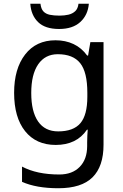

<svg xmlns="http://www.w3.org/2000/svg" viewBox="-20 -760 655 1020"><path d="M275 -546Q328 -546 370.5 -526Q413 -506 443 -465H448L460 -536H530V9Q530 124 471.5 182Q413 240 290 240Q232 240 183.5 231.5Q135 223 97 206V125Q176 167 295 167Q364 167 403.5 126.5Q443 86 443 16V-5Q443 -17 444 -39.5Q445 -62 446 -71H442Q414 -30 372.5 -10Q331 10 276 10Q172 10 113.5 -63Q55 -136 55 -267Q55 -395 113.5 -470.5Q172 -546 275 -546ZM287 -472Q220 -472 183 -418.5Q146 -365 146 -266Q146 -167 182.5 -114.5Q219 -62 289 -62Q370 -62 407 -105.5Q444 -149 444 -246V-267Q444 -377 406 -424.5Q368 -472 287 -472ZM452 -740Q447 -680 406.5 -643Q366 -606 294 -606Q220 -606 182.5 -642.5Q145 -679 141 -740H195Q198 -713 210.5 -699.5Q223 -686 244.5 -681.5Q266 -677 296 -677Q322 -677 343.5 -682Q365 -687 379.5 -700.5Q394 -714 397 -740Z"/></svg>

Font: Noto Sans Sora Sompeng
Style: Regular
Weight: 400
Designer: Monotype Design Team. David Williams.
Foundry: Monotype Imaging Inc.
Version: Version 2.101